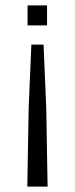

<svg xmlns="http://www.w3.org/2000/svg" viewBox="-20 -520 277 710"><path d="M96 -355H141L151 -121L156 170H81L86 -121ZM82 -500H154V-426H82Z"/></svg>

Font: Gafata
Style: Regular
Weight: 400
Designer: Lautaro Hourcade
Foundry: Lautaro Hourcade
Version: Version 4.002; ttfautohint (v0.94.20-1c74) -l 7 -r 28 -G 0 -